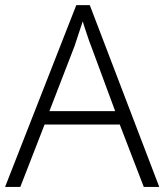

<svg xmlns="http://www.w3.org/2000/svg" viewBox="-20 -737 648 757"><path d="M607.9 0 334 -716.8H280.8L0 0H60.1L155.8 -246.1H452.1L546.9 0ZM434.1 -298.8H174.8L273.9 -555.2C281.7 -580.6 294.9 -617.2 306.2 -652.8C310.5 -637.7 316.4 -620.1 323.2 -600.1C329.6 -580.1 335 -565.4 338.9 -556.2Z"/></svg>

Font: Noto Reveo Sans
Style: Regular
Weight: 300
Designer: Monotype Design Team
Foundry: Monotype Imaging Inc.
Version: Version 2.007